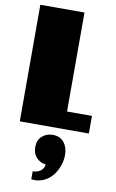

<svg xmlns="http://www.w3.org/2000/svg" viewBox="-118 -839 760 1263"><g transform="rotate(10 261.5 -207.5)"><path d="M44.9 0ZM174.3 147.5Q174.3 101.6 203.9 75.7Q233.4 49.8 273.9 49.8Q324.2 49.8 350.3 83Q376.5 116.2 376.5 167Q376.5 201.2 365 235.6Q353.5 270 332.5 298.8Q311.5 327.6 278.6 345.7Q245.6 363.8 207 363.8Q196.3 363.8 185.5 362.3V309.1Q216.3 308.6 238 292.7Q259.8 276.9 261.7 249.5Q225.1 245.6 199.7 219Q174.3 192.4 174.3 147.5ZM44.9 0V-778.8H339.8V-117.7H506.3V0Z"/></g></svg>

Font: Coda ExtraBold
Style: Regular
Weight: 800
Version: Version 2.001; ttfautohint (v0.8) -r 50 -G 200 -x